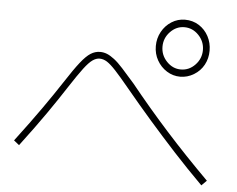

<svg xmlns="http://www.w3.org/2000/svg" viewBox="-49 -863 979 794"><g transform="rotate(5 440.0 -465.5)"><path d="M576.7 -685.6Q576.7 -717.8 591.7 -745Q606.7 -772.2 632.2 -788.3Q657.8 -804.4 687.8 -804.4Q720 -804.4 745.6 -788.3Q771.1 -772.2 785.6 -745Q800 -717.8 800 -685.6Q800 -653.3 785.6 -626.7Q771.1 -600 744.4 -583.9Q717.8 -567.8 687.8 -567.8Q657.8 -567.8 632.2 -583.9Q606.7 -600 591.7 -626.7Q576.7 -653.3 576.7 -685.6ZM772.2 -685.6Q772.2 -721.1 747.2 -747.2Q722.2 -773.3 687.8 -773.3Q654.4 -773.3 629.4 -747.2Q604.4 -721.1 604.4 -685.6Q604.4 -650 629.4 -623.9Q654.4 -597.8 687.8 -597.8Q722.2 -597.8 747.2 -623.9Q772.2 -650 772.2 -685.6ZM814.4 -127.8Q750 -192.2 693.3 -253.9Q636.7 -315.6 583.3 -376.7Q530 -437.8 476.7 -502.2Q440 -546.7 417.8 -570.6Q395.6 -594.4 380.6 -603.9Q365.6 -613.3 350 -613.3Q335.6 -613.3 320.6 -602.8Q305.6 -592.2 285 -565Q264.4 -537.8 228.9 -483.3Q196.7 -433.3 153.9 -371.7Q111.1 -310 48.9 -227.8L26.7 -245.6Q88.9 -327.8 132.2 -389.4Q175.6 -451.1 208.9 -502.2Q245.6 -558.9 268.9 -588.3Q292.2 -617.8 310.6 -629.4Q328.9 -641.1 350 -641.1Q364.4 -641.1 378.3 -635.6Q392.2 -630 408.9 -617.2Q425.6 -604.4 446.1 -581.7Q466.7 -558.9 497.8 -523.3Q576.7 -425.6 657.8 -335.6Q738.9 -245.6 835.6 -148.9Z"/></g></svg>

Font: Paperlogy 1 Thin
Style: Regular
Weight: 250
Designer: redesigned by Lee Juim, glyphs from Gmarket Sans & Montserrat
Foundry: PT&
Version: Version 1.001